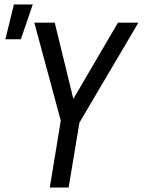

<svg xmlns="http://www.w3.org/2000/svg" viewBox="-20 -836 640 856"><path d="M202 0 251 -298 133 -735H224L307 -395L506 -735H597L334 -289L286 0ZM4 -661 42 -816H126L73 -661Z"/></svg>

Font: Iosevka Extended
Style: Italic
Weight: 400
Width: 7
Italic angle: -9°
Monospace: yes
Designer: Belleve Invis
Foundry: Belleve Invis
Version: Version 32.5.0; ttfautohint (v1.8.4)